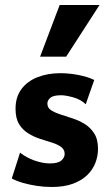

<svg xmlns="http://www.w3.org/2000/svg" viewBox="-20 -731 442 766"><path d="M186 15Q156 15 126.5 10.5Q97 6 71 -1.5Q45 -9 27 -19L60 -122Q85 -102 118 -90.5Q151 -79 179 -79Q211 -79 224.5 -90.5Q238 -102 238 -117Q238 -134 224 -144.5Q210 -155 187.5 -162Q165 -169 140 -177Q115 -185 92.5 -199Q70 -213 56 -236Q42 -259 42 -297Q42 -344 65.5 -375.5Q89 -407 129.5 -423Q170 -439 221 -439Q255 -439 292 -432Q329 -425 356 -412L322 -315Q303 -334 272.5 -342.5Q242 -351 224 -351Q193 -351 181 -341Q169 -331 169 -318Q169 -301 183.5 -291.5Q198 -282 221 -274.5Q244 -267 270 -258.5Q296 -250 318.5 -236Q341 -222 356 -198.5Q371 -175 371 -137Q371 -108 360.5 -81Q350 -54 328 -32.5Q306 -11 271 2Q236 15 186 15ZM140 -505 218 -711H377L244 -505Z"/></svg>

Font: Ysabeau Infant ExtraBold
Style: Regular
Weight: 800
Designer: Christian Thalmann (Catharsis Fonts)
Version: Version 2.001;gftools[0.9.30]; featfreeze: ss01,ss02,lnum